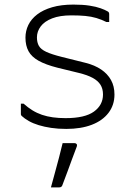

<svg xmlns="http://www.w3.org/2000/svg" viewBox="-20 -554 590 837"><path d="M266 -39Q350 -39 389.5 -67.5Q429 -96 429 -142Q429 -167 418 -184.5Q407 -202 384 -214.5Q361 -227 324 -236L230 -259Q179 -272 148.5 -289Q118 -306 104.5 -330.5Q91 -355 91 -390Q91 -419 103.5 -445Q116 -471 142 -491Q168 -511 207.5 -522.5Q247 -534 300 -534Q341 -534 370 -529.5Q399 -525 418.5 -518Q438 -511 448 -505Q452 -503 453.5 -501Q455 -499 455.5 -497Q456 -495 456 -492Q456 -483 456 -475.5Q456 -468 456 -458H444Q422 -469 400 -475.5Q378 -482 352 -484.5Q326 -487 291 -487Q241 -487 207.5 -474Q174 -461 157.5 -439Q141 -417 141 -391Q141 -369 149.5 -354Q158 -339 181.5 -328Q205 -317 249 -306L353 -280Q393 -270 421 -251Q449 -232 464 -205Q479 -178 479 -142Q479 -96 453 -62Q427 -28 380 -10Q333 8 269 8Q233 8 203 3.5Q173 -1 148.5 -8.5Q124 -16 105.5 -26.5Q87 -37 74 -49Q73 -51 72 -52.5Q71 -54 71 -57Q71 -68 71 -80Q71 -92 71 -102H83Q102 -85 121.5 -73Q141 -61 163 -53.5Q185 -46 210.5 -42.5Q236 -39 266 -39ZM253 70Q264 70 277.5 70Q291 70 305 70Q311 70 314 74Q317 78 315 84Q304 113 294 140Q284 167 274 194.5Q264 222 252 253Q251 257 247.5 260Q244 263 237 263Q228 263 220.5 263Q213 263 202 263Q211 230 220 197Q229 164 237.5 132Q246 100 253 70Z"/></svg>

Font: Recursive Sans Linear Light
Style: Regular
Weight: 300
Version: Version 1.085